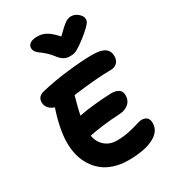

<svg xmlns="http://www.w3.org/2000/svg" viewBox="-234 -1151 1133 1258"><g transform="rotate(-30 332.0 -522.0)"><path d="M504.9 -1024.9Q533.2 -1024.9 557.1 -1004.2Q581.1 -983.4 581.1 -960.9Q581.1 -949.2 576.7 -940.2Q572.3 -931.2 552.7 -911.4Q533.2 -891.6 493.2 -859.9Q462.9 -837.4 454.3 -831.5Q445.8 -825.7 428.2 -815.4Q410.6 -805.2 398.2 -803Q385.7 -800.8 368.2 -800.8Q343.3 -800.8 323.7 -812.7Q304.2 -824.7 285.2 -850.1Q266.1 -875 243.7 -894.8Q221.2 -914.6 207.5 -923.6Q193.8 -932.6 184.3 -945.6Q174.8 -958.5 174.8 -975.1Q174.8 -996.6 194.3 -1008.8Q213.9 -1021 249 -1021Q282.7 -1021 313.7 -1003.9Q344.7 -986.8 384.8 -941.9Q440.4 -997.1 462.2 -1011Q483.9 -1024.9 504.9 -1024.9ZM360.8 -19Q303.2 -19 255.4 -34.4Q207.5 -49.8 173.3 -77.1Q139.2 -104.5 115.5 -142.1Q91.8 -179.7 80.3 -224.4Q68.8 -269 68.8 -318.8Q68.8 -418 115.2 -558.1Q115.2 -560.1 116.2 -561Q87.9 -569.8 72.5 -588.9Q57.1 -607.9 57.1 -631.8Q57.1 -676.3 105 -688Q196.3 -710.4 309.6 -723.6Q422.9 -736.8 499 -736.8Q564 -736.8 593 -716.6Q622.1 -696.3 622.1 -657.2Q622.1 -627.4 604.7 -608.6Q587.4 -589.8 555.2 -589.8Q454.6 -589.8 268.1 -565.9Q266.1 -557.6 258.5 -530.8Q251 -503.9 244.9 -479.2Q238.8 -454.6 233.9 -430.2Q342.3 -450.7 479 -456.1Q557.1 -456.1 557.1 -398.9Q557.1 -359.4 531.5 -336.7Q505.9 -314 464.8 -311Q322.3 -303.2 226.1 -282.2Q236.3 -230.5 271.5 -199.7Q306.6 -168.9 360.8 -168.9Q410.2 -168.9 452.9 -178.2Q495.6 -187.5 523.7 -196.8Q551.8 -206.1 564.9 -206.1Q620.1 -206.1 620.1 -150.9Q620.1 -89.4 551.8 -54.2Q483.4 -19 360.8 -19Z"/></g></svg>

Font: Shantell Sans Bouncy
Style: Bold
Weight: 700
Designer: Stephen Nixon, Anya Danilova, Shantell Martin
Foundry: Arrow Type
Version: Version 1.006;[9816181b4]